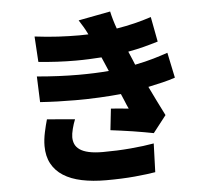

<svg xmlns="http://www.w3.org/2000/svg" viewBox="-57 -854 1070 974"><g transform="rotate(-5 478.0 -366.5)"><path d="M314 -263Q305 -241 298.5 -215.5Q292 -190 292 -173Q292 -154 299 -138Q306 -122 323 -110Q340 -98 369 -91.5Q398 -85 441 -85Q514 -85 582.5 -91Q651 -97 701 -106L696 40Q678 43 651 46.5Q624 50 591 53Q558 56 521 57.5Q484 59 445 59Q376 59 321 47.5Q266 36 227.5 11.5Q189 -13 168.5 -51Q148 -89 148 -141Q148 -174 156 -211Q164 -248 172 -275ZM837 -429Q808 -419 772.5 -410.5Q737 -402 699 -394Q716 -359 734.5 -321Q753 -283 773 -244L706 -158Q685 -162 657.5 -167Q630 -172 600.5 -176.5Q571 -181 541.5 -185Q512 -189 488 -192L500 -301Q524 -299 548 -297Q572 -295 590 -293Q580 -314 572.5 -333.5Q565 -353 557 -370Q506 -365 447 -362Q388 -359 325 -359Q234 -359 145 -365L140 -496Q197 -491 250 -488.5Q303 -486 353 -486Q436 -486 506 -492L475 -564Q445 -562 412 -560.5Q379 -559 344 -559Q298 -559 250 -561.5Q202 -564 154 -569L146 -699Q210 -691 266 -688Q322 -685 373 -685Q385 -685 396.5 -685.5Q408 -686 419 -686Q408 -709 398 -725.5Q388 -742 376 -761L539 -792Q548 -750 565 -703Q658 -718 742 -746L766 -619Q730 -608 693.5 -598.5Q657 -589 613 -581L631 -539L642 -512Q697 -523 737.5 -535Q778 -547 810 -558Z"/></g></svg>

Font: Kinto Sans Black
Style: Regular
Weight: 900
Designer: Authors: Ryoko NISHIZUKA  (kana & ideographs); Paul D. Hunt (Latin, Greek & Cyrillic); Wenlong ZHANG  (bopomofo); Sandol
Foundry: Adobe Systems Incorporated, ookami Inc.
Version: Version 0.001